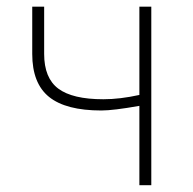

<svg xmlns="http://www.w3.org/2000/svg" viewBox="-20 -547 571 567"><path d="M391.6 0V-234.4Q314.5 -220.7 279.3 -220.7Q174.8 -220.7 125 -260.7Q75.2 -300.8 75.2 -387.7V-527.3H110.4V-387.7Q110.4 -316.4 152.3 -285.2Q194.3 -253.9 285.2 -253.9Q334 -253.9 391.6 -266.6V-527.3H426.8V0Z"/></svg>

Font: Gen Shin Gothic ExtraLight
Style: Regular
Weight: 100
Designer: [Source Han Sans]
Ryoko NISHIZUKA  (kana & ideographs); Paul D. Hunt (Latin, Greek & Cyrillic); Wenlong ZHANG  (bopomofo
Version: Version 1.002.20150607